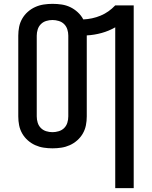

<svg xmlns="http://www.w3.org/2000/svg" viewBox="-20 -763 790 998"><path d="M579 215V-621Q546 -602 508 -591.5Q470 -581 431 -579V-158Q431 -134 426.5 -111.5Q422 -89 410.5 -69Q399 -49 381.5 -33.5Q364 -18 343 -8.5Q322 1 299 4.5Q276 8 253 8Q230 8 207 4.5Q184 1 163 -8.5Q142 -18 124.5 -33.5Q107 -49 95.5 -69Q84 -89 79.5 -111.5Q75 -134 75 -158V-578Q75 -601 79.5 -623.5Q84 -646 95.5 -666Q107 -686 124.5 -701.5Q142 -717 163 -726.5Q184 -736 207 -739.5Q230 -743 253 -743Q277 -743 300.5 -739.5Q324 -736 345 -726Q366 -716 384 -699.5Q402 -683 413 -662Q436 -663 459 -668Q482 -673 503.5 -682Q525 -691 544 -704.5Q563 -718 579 -735H675V215ZM253 -76Q269 -76 285.5 -81Q302 -86 313.5 -97.5Q325 -109 330 -125Q335 -141 335 -158V-578Q335 -594 330 -610Q325 -626 313.5 -637.5Q302 -649 285.5 -654Q269 -659 253 -659Q236 -659 220 -654Q204 -649 192.5 -637.5Q181 -626 176 -610Q171 -594 171 -578V-158Q171 -141 176 -125Q181 -109 192.5 -97.5Q204 -86 220 -81Q236 -76 253 -76Z"/></svg>

Font: Iosevka Aile Medium
Style: Regular
Weight: 500
Designer: Belleve Invis
Foundry: Belleve Invis
Version: Version 27.3.5; ttfautohint (v1.8.4)